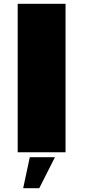

<svg xmlns="http://www.w3.org/2000/svg" viewBox="-20 -805 447 1015"><path d="M73.5 0H326.5V-785H73.5ZM102.5 190H187.5L270.5 26H137.5Z"/></svg>

Font: Anybody Expanded Black
Style: Regular
Weight: 900
Width: 7
Designer: Tyler Finck
Foundry: Etcetera Type Company
Version: Version 1.113;gftools[0.9.25]